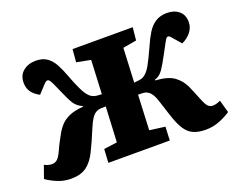

<svg xmlns="http://www.w3.org/2000/svg" viewBox="-114 -913 1391 1128"><g transform="rotate(-20 581.5 -348.5)"><path d="M491 -317Q476 -317 459.5 -316Q443 -315 433 -309Q416 -301 402 -280Q388 -259 374 -225Q341 -145 314.5 -92Q288 -39 252 -13Q216 13 156 13Q111 13 71.5 -3.5Q32 -20 4 -40L32 -119Q43 -113 55 -109.5Q67 -106 80 -106Q99 -106 113 -119Q127 -132 142 -165Q155 -194 166 -214.5Q177 -235 188 -255Q203 -283 224 -305.5Q245 -328 278.5 -342.5Q312 -357 365 -361V-365Q331 -379 313 -408Q295 -437 274 -487Q257 -527 247.5 -546.5Q238 -566 232.5 -572Q227 -578 221 -578Q212 -578 199 -564L152 -513Q122 -528 103.5 -552Q85 -576 85 -612Q85 -659 117 -684.5Q149 -710 195 -710Q238 -710 265.5 -690.5Q293 -671 311 -637Q329 -603 345 -560Q371 -490 392 -451.5Q413 -413 436 -402Q447 -396 464 -394Q481 -392 494 -392L504 -603L416 -620L423 -700H799L791 -620L706 -605L696 -391Q710 -392 728 -394.5Q746 -397 754 -402Q780 -417 801 -454Q822 -491 853 -560Q872 -604 893 -638Q914 -672 943.5 -691Q973 -710 1016 -710Q1061 -710 1090 -685.5Q1119 -661 1119 -617Q1119 -582 1096.5 -554Q1074 -526 1040 -511L994 -564Q983 -578 975 -578Q969 -578 964 -572.5Q959 -567 948.5 -547.5Q938 -528 916 -487Q889 -436 868.5 -405.5Q848 -375 816 -365V-361Q895 -356 933 -328Q971 -300 991 -257Q1000 -235 1009 -214.5Q1018 -194 1028 -168Q1042 -132 1054 -119Q1066 -106 1084 -106Q1098 -106 1110.5 -110Q1123 -114 1133 -119L1155 -40Q1126 -20 1085 -3.5Q1044 13 999 13Q952 13 921.5 -0.5Q891 -14 870 -45.5Q849 -77 831 -131Q826 -145 819 -167.5Q812 -190 799 -230Q780 -294 751 -308Q741 -315 724 -316Q707 -317 693 -317L683 -98L780 -85L776 0H392L397 -85L480 -96Z"/></g></svg>

Font: Literata 12pt ExtraBold
Style: Italic
Weight: 800
Italic angle: -2°
Designer: Latin by Veronika Burian and Jose Scaglione. Greek by Irene Vlachou. Cyrillic by Vera Evstafieva
Foundry: TypeTogether
Version: Version 3.002